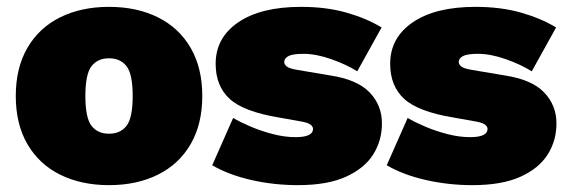

<svg xmlns="http://www.w3.org/2000/svg" viewBox="-20 -530 1651 560"><path d="M298 -510Q379 -510 440.5 -479.5Q502 -449 536 -390.5Q570 -332 570 -250Q570 -168 536 -109.5Q502 -51 440.5 -20.5Q379 10 298 10Q217 10 155.5 -20.5Q94 -51 60 -109.5Q26 -168 26 -250Q26 -332 60 -390.5Q94 -449 155.5 -479.5Q217 -510 298 -510ZM298 -360Q265 -360 247 -337Q229 -314 229 -250Q229 -186 247 -163Q265 -140 298 -140Q331 -140 349 -163Q367 -186 367 -250Q367 -314 349 -337Q331 -360 298 -360Z M849 10Q779 10 713 -5Q647 -20 599 -48L660 -186Q680 -174 710.5 -161Q741 -148 775.5 -139Q810 -130 842 -130Q893 -130 893 -154Q893 -161 885 -167Q877 -173 851 -177L795 -187Q691 -204 650 -241.5Q609 -279 609 -344Q609 -420 675 -465Q741 -510 858 -510Q931 -510 989.5 -493.5Q1048 -477 1093 -450L1022 -322Q990 -342 946 -357.5Q902 -373 865 -373Q834 -373 821.5 -366.5Q809 -360 809 -349Q809 -342 816.5 -336Q824 -330 848 -326L943 -310Q1022 -298 1058 -260.5Q1094 -223 1094 -170Q1094 -120 1068.5 -79.5Q1043 -39 989 -14.5Q935 10 849 10Z M1358 10Q1288 10 1222 -5Q1156 -20 1108 -48L1169 -186Q1189 -174 1219.5 -161Q1250 -148 1284.5 -139Q1319 -130 1351 -130Q1402 -130 1402 -154Q1402 -161 1394 -167Q1386 -173 1360 -177L1304 -187Q1200 -204 1159 -241.5Q1118 -279 1118 -344Q1118 -420 1184 -465Q1250 -510 1367 -510Q1440 -510 1498.5 -493.5Q1557 -477 1602 -450L1531 -322Q1499 -342 1455 -357.5Q1411 -373 1374 -373Q1343 -373 1330.5 -366.5Q1318 -360 1318 -349Q1318 -342 1325.5 -336Q1333 -330 1357 -326L1452 -310Q1531 -298 1567 -260.5Q1603 -223 1603 -170Q1603 -120 1577.5 -79.5Q1552 -39 1498 -14.5Q1444 10 1358 10Z"/></svg>

Font: Prodigy Sans ExtraBold
Style: Regular
Weight: 800
Designer: Wei Huang
Foundry: Wei Huang
Version: Version 1.003; ttfautohint (v1.8.3)